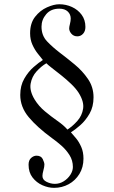

<svg xmlns="http://www.w3.org/2000/svg" viewBox="-20 -697 540 912"><path d="M424.3 -234.9Q424.3 -189.9 405.3 -157Q386.2 -124 361.1 -102.1Q335.9 -80.1 316.9 -68.4Q328.1 -56.2 342 -39.1Q356 -22 366.2 1.7Q376.5 25.4 376.5 56.2Q376.5 97.7 357.2 129.2Q337.9 160.6 306.2 178Q274.4 195.3 236.8 195.3Q209.5 195.3 181.4 182.9Q153.3 170.4 134.5 146Q115.7 121.6 115.7 85.4Q115.7 64 127.9 53.2Q140.1 42.5 153.3 42.5Q175.3 42.5 183.1 58.8Q190.9 75.2 190.9 84.5Q190.9 94.7 186.3 111.6Q181.6 128.4 181.6 138.7Q181.6 157.2 201.2 166.7Q220.7 176.3 240.7 176.3Q263.2 176.3 282.7 164.1Q302.2 151.9 314.2 133.3Q326.2 114.7 326.2 96.2Q326.2 64.9 310.1 39.6Q293.9 14.2 270.8 -6.1Q247.6 -26.4 226.1 -41.5Q156.7 -92.3 116.5 -140.4Q76.2 -188.5 76.2 -246.1Q76.2 -290.5 95.5 -323.7Q114.7 -356.9 140.1 -378.9Q165.5 -400.9 183.6 -412.1Q173.8 -424.3 159.4 -442.4Q145 -460.4 134 -484.6Q123 -508.8 123 -539.1Q123 -586.9 146.7 -617.2Q170.4 -647.5 203.1 -662.1Q235.8 -676.8 261.7 -676.8Q293.5 -676.8 321.8 -663.8Q350.1 -650.9 367.9 -626.7Q385.7 -602.5 385.7 -568.8Q385.7 -548.8 374.5 -536.6Q363.3 -524.4 347.2 -524.4Q330.1 -524.4 319.3 -536.6Q308.6 -548.8 308.6 -562Q308.6 -569.3 312.3 -583.5Q315.9 -597.7 315.9 -608.9Q315.9 -628.9 301.8 -642.3Q287.6 -655.8 261.7 -655.8Q221.7 -655.8 199.5 -629.6Q177.2 -603.5 177.2 -570.3Q177.2 -528.3 203.4 -500.7Q229.5 -473.1 264.6 -446.3Q296.9 -421.9 334.2 -391.1Q371.6 -360.4 397.9 -321.8Q424.3 -283.2 424.3 -234.9ZM353.5 -256.3Q340.3 -276.9 317.6 -298.6Q294.9 -320.3 270.3 -339.8Q245.6 -359.4 226.3 -374.3Q207 -389.2 200.2 -396.5Q175.8 -382.3 153.6 -357.7Q131.3 -333 125.5 -299.6Q119.6 -266.1 144 -225.1Q163.6 -192.9 193.6 -168Q223.6 -143.1 253.4 -122.3Q283.2 -101.6 300.3 -81.5Q325.2 -97.7 347.4 -122.6Q369.6 -147.5 374.8 -180.9Q379.9 -214.4 353.5 -256.3Z"/></svg>

Font: BabelStone Roman
Style: Regular
Weight: 400
Designer: Walt Agee, Victor Gaultney, Peter Martin, Debbi Hosken, Becca Hirsbrunner (SIL); Andrew West (BabelStone)
Foundry: BabelStone
Version: Version 16.000